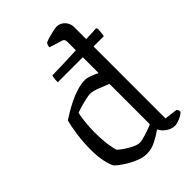

<svg xmlns="http://www.w3.org/2000/svg" viewBox="-233 -899 998 998"><g transform="rotate(-45 266.0 -400.0)"><path d="M242 0Q217 0 190.5 -9.5Q164 -19 140 -33Q116 -47 99 -60Q82 -73 76 -80Q65 -97 57 -135.5Q49 -174 49 -220Q49 -279 56.5 -331Q64 -383 73 -414Q87 -423 111 -437.5Q135 -452 164.5 -466.5Q194 -481 225.5 -490.5Q257 -500 285 -500Q299 -500 320 -492Q341 -484 360 -475V-591H176Q176 -612 178 -622.5Q180 -633 182 -636Q207 -636 257 -638Q307 -640 360 -642V-705Q360 -713 357 -719Q354 -725 345 -728L274 -750Q274 -759 277 -766Q280 -773 282 -776Q292 -781 311 -786.5Q330 -792 348.5 -796Q367 -800 376 -800Q402 -800 420.5 -780.5Q439 -761 439 -733V-645Q467 -646 487.5 -647Q508 -648 515 -649L520 -640Q519 -621 517.5 -609Q516 -597 514 -591H439V-62L511 -53Q513 -51 516 -45.5Q519 -40 519 -32Q509 -20 485.5 -10Q462 0 448 0Q423 0 400.5 -15.5Q378 -31 368 -53Q340 -33 307.5 -16.5Q275 0 242 0ZM256 -67Q271 -67 302.5 -77Q334 -87 360 -98V-395Q334 -406 303 -418Q272 -430 252 -430Q241 -430 218.5 -425Q196 -420 173.5 -413.5Q151 -407 141 -403Q135 -384 131 -345.5Q127 -307 127 -274Q127 -221 133 -178.5Q139 -136 145 -126Q150 -120 170.5 -105.5Q191 -91 215.5 -79Q240 -67 256 -67Z"/></g></svg>

Font: Texturina 72pt
Style: Regular
Weight: 400
Designer: Guillermo Torres Carreño
Foundry: Omnibus-Type
Version: Version 1.002; ttfautohint (v1.8.3)